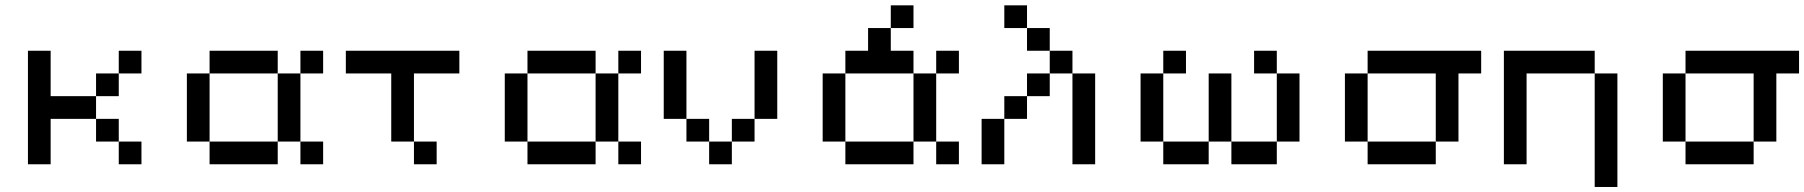

<svg xmlns="http://www.w3.org/2000/svg" viewBox="-20 -628 6898 734"><path d="M434 -86.8H347.2V-173.6H434ZM434 -434H520.8V-347.2H434ZM434 -347.2V-260.4H347.2V-347.2ZM347.2 -260.4V-173.6H173.6V0H86.8V-434H173.6V-260.4ZM434 -86.8H520.8V0H434Z M781.2 -86.8H694.4V-347.2H781.2ZM1128.5 -86.8H1215.3V0H1128.5ZM1128.5 -347.2V-434H1215.3V-347.2ZM1041.7 -347.2H781.2V-434H1041.7ZM1041.7 -347.2H1128.5V-86.8H1041.7ZM781.2 -86.8H1041.7V0H781.2Z M1562.5 -86.8H1475.7V-347.2H1302.1V-434H1736.1V-347.2H1562.5ZM1562.5 -86.8H1649.3V0H1562.5Z M1996.5 -86.8H1909.7V-347.2H1996.5ZM2343.8 -86.8H2430.6V0H2343.8ZM2343.8 -347.2V-434H2430.6V-347.2ZM2256.9 -347.2H1996.5V-434H2256.9ZM2256.9 -347.2H2343.8V-86.8H2256.9ZM1996.5 -86.8H2256.9V0H1996.5Z M2691 -86.8H2604.2V-173.6H2691ZM2777.8 -173.6H2864.6V-86.8H2777.8ZM2864.6 -173.6V-434H2951.4V-173.6ZM2604.2 -173.6H2517.4V-434H2604.2ZM2691 -86.8H2777.8V0H2691Z M3559 -86.8H3472.2V-347.2H3559ZM3385.4 -520.8V-607.6H3472.2V-520.8ZM3559 -347.2V-434H3645.8V-347.2ZM3211.8 -347.2V-86.8H3125V-347.2ZM3211.8 -86.8H3472.2V0H3211.8ZM3385.4 -434H3472.2V-347.2H3211.8V-434H3298.6V-520.8H3385.4ZM3559 -86.8H3645.8V0H3559Z M4079.9 -347.2H3993.1V-434H4079.9ZM3906.2 -260.4V-173.6H3819.4V-260.4ZM3993.1 -347.2V-260.4H3906.2V-347.2ZM3906.2 -520.8H3819.4V-607.6H3906.2ZM3819.4 -173.6V0H3732.6V-173.6ZM3993.1 -434H3906.2V-520.8H3993.1ZM4079.9 -347.2H4166.7V0H4079.9Z M4861.1 -347.2H4947.9V-86.8H4861.1ZM4861.1 -347.2H4774.3V-434H4861.1ZM4861.1 -86.8V0H4687.5V-86.8ZM4427.1 -347.2V-86.8H4340.3V-347.2ZM4427.1 -347.2V-434H4513.9V-347.2ZM4427.1 -86.8H4600.7V0H4427.1ZM4687.5 -86.8H4600.7V-347.2H4687.5Z M5208.3 -347.2V-434H5642.4V-347.2H5555.6V-86.8H5468.8V-347.2ZM5468.8 -86.8V0H5208.3V-86.8ZM5208.3 -86.8H5121.5V-347.2H5208.3Z M6076.4 -347.2H6163.2V86.8H6076.4ZM6076.4 -347.2H5816V0H5729.2V-434H6076.4Z M6423.6 -347.2V-434H6857.6V-347.2H6770.8V-86.8H6684V-347.2ZM6684 -86.8V0H6423.6V-86.8ZM6423.6 -86.8H6336.8V-347.2H6423.6Z"/></svg>

Font: 8-bit Operator+ 8
Style: Regular
Weight: 400
Designer: GrandChaos9000
Version: Version 1.3.0 - August 1, 2014